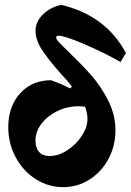

<svg xmlns="http://www.w3.org/2000/svg" viewBox="-20 -762 538 790"><path d="M211 -608Q211 -601 222.5 -588.5Q234 -576 262 -549Q314 -499 354 -454Q394 -409 424.5 -349.5Q455 -290 455 -226Q455 -162 426.5 -108.5Q398 -55 348.5 -23.5Q299 8 240 8Q179 8 127 -25Q75 -58 44.5 -115Q14 -172 14 -239Q14 -323 62 -377Q110 -431 189 -432Q230 -418 269 -398L276 -406Q258 -430 230 -459Q179 -517 153 -556.5Q127 -596 126 -634Q126 -672 156 -702Q186 -732 232 -742Q416 -698 498 -544L476 -507Q405 -547 325.5 -581Q246 -615 221 -615Q211 -615 211 -608ZM340 -274Q340 -295 330 -323Q312 -325 300 -325Q254 -324 214 -304Q174 -284 150 -252Q126 -220 126 -184Q126 -153 141 -136.5Q156 -120 184 -120Q220 -120 256.5 -143.5Q293 -167 316.5 -203Q340 -239 340 -274Z"/></svg>

Font: Alegreya ExtraBold
Style: Regular
Weight: 800
Designer: Juan Pablo del Peral
Foundry: Huerta Tipografica
Version: Version 2.007; ttfautohint (v1.6)